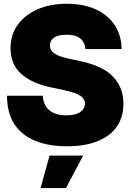

<svg xmlns="http://www.w3.org/2000/svg" viewBox="-20 -757 683 1005"><path d="M331.1 8.8Q236.3 8.8 165.8 -19.3Q95.2 -47.4 56.2 -106Q17.1 -164.6 16.6 -255.9H204.1Q206.5 -205.6 238.8 -179.4Q271 -153.3 328.1 -153.3Q375.5 -153.3 400.1 -170.7Q424.8 -188 424.8 -214.8Q424.8 -239.3 400.4 -255.9Q376 -272.5 315.4 -285.2L242.2 -300.8Q146 -321.3 90.6 -370.8Q35.2 -420.4 35.2 -505.9Q35.2 -575.2 72.8 -627.2Q110.4 -679.2 176.5 -708.3Q242.7 -737.3 329.1 -737.3Q417.5 -737.3 481.7 -707.8Q545.9 -678.2 580.8 -624.8Q615.7 -571.3 616.2 -500H426.8Q424.3 -535.6 400.6 -555.4Q377 -575.2 329.1 -575.2Q283.2 -575.2 262.2 -559.6Q241.2 -543.9 241.2 -519.5Q241.2 -493.7 264.2 -477.5Q287.1 -461.4 338.9 -450.2L398.4 -437.5Q519 -412.1 572.5 -355Q626 -297.9 626 -214.8Q626 -106.9 547.6 -49.1Q469.2 8.8 331.1 8.8ZM192.4 227.5 239.3 57.6H415L325.2 227.5Z"/></svg>

Font: Inter Tight Black
Style: Regular
Weight: 900
Designer: Rasmus Andersson
Foundry: rsms
Version: Version 3.004; ttfautohint (v1.8.4.7-5d5b)